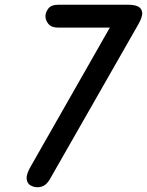

<svg xmlns="http://www.w3.org/2000/svg" viewBox="-20 -787 618 807"><path d="M137 0Q122 0 108 -8Q94 -16 92 -35.5Q90 -55 110 -89L469 -719L499 -671H224Q196 -671 183.5 -686.5Q171 -702 171 -719Q171 -735 183 -751Q195 -767 224 -767H520Q544 -767 559.5 -760Q575 -753 577.5 -735Q580 -717 561 -684L196 -45Q183 -20 169.5 -10Q156 0 137 0Z"/></svg>

Font: Edu TAS Beginner SemiBold
Style: Regular
Weight: 600
Version: Version 1.003